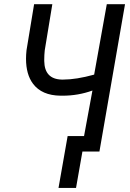

<svg xmlns="http://www.w3.org/2000/svg" viewBox="-20 -731 627 926"><path d="M583 -710.9 459.5 0H371.6L425.8 -294.4Q356.9 -269.5 282.7 -269.5Q277.3 -269.5 272 -269.5Q181.6 -270.5 139.2 -327.1Q105.5 -372.1 105.5 -447.3Q105.5 -466.8 107.9 -488.8L144.5 -710.9H232.4L195.8 -488.3Q193.4 -465.3 193.4 -443.8Q193.4 -440.4 193.4 -436.5Q194.8 -349.6 277.3 -347.2Q280.8 -347.2 284.7 -347.2Q347.7 -347.2 434.1 -371.1L495.1 -710.9ZM346.7 175.3H262.2L306.2 -74.7H390.6Z"/></svg>

Font: MAUL Condensed Italic
Style: Condenced Regular Italic
Weight: 400
Italic angle: -12°
Designer: MAUL
Version: Version 1.0; 2020; ttfautohint (v1.8.3)